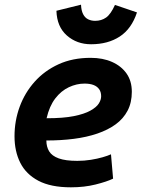

<svg xmlns="http://www.w3.org/2000/svg" viewBox="-20 -787 605 820"><path d="M283 13Q197 13 144 -15Q91 -43 66.5 -92Q42 -141 42 -205Q42 -271 64 -331Q86 -391 128 -438Q170 -485 230 -512.5Q290 -540 367 -540Q419 -540 458.5 -522.5Q498 -505 520.5 -473Q543 -441 543 -395Q543 -349 525 -314.5Q507 -280 474 -256Q441 -232 395.5 -216.5Q350 -201 295 -194Q240 -187 178 -187Q178 -160 190 -140.5Q202 -121 231 -110.5Q260 -100 310 -100Q340 -100 368 -104.5Q396 -109 418.5 -115.5Q441 -122 454 -128L463 -24Q436 -11 388 1Q340 13 283 13ZM179 -282Q250 -282 295 -291Q340 -300 366 -314.5Q392 -329 402 -345Q412 -361 412 -376Q412 -394 403.5 -406Q395 -418 379.5 -424Q364 -430 341 -430Q307 -430 274 -414.5Q241 -399 216 -366.5Q191 -334 179 -282ZM369 -598Q308 -598 265.5 -635.5Q223 -673 221 -741L326 -767Q327 -742 335 -726.5Q343 -711 356.5 -704.5Q370 -698 386 -698Q413 -698 433 -712Q453 -726 471 -766L565 -734Q542 -664 491.5 -631Q441 -598 369 -598Z"/></svg>

Font: Ubuntu Sans Mono
Style: Bold Italic
Weight: 700
Italic angle: -13.5°
Monospace: yes
Designer: Dalton Maag Ltd
Foundry: Dalton Maag Ltd
Version: Version 1.006